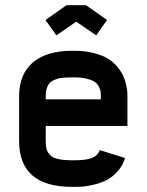

<svg xmlns="http://www.w3.org/2000/svg" viewBox="-20 -708 565 740"><path d="M267.6 -512.2Q308.6 -512.2 342 -503.4Q375.5 -494.6 396.2 -481.9Q417 -469.2 432.1 -450.7Q447.3 -432.1 454.6 -416.5Q461.9 -400.9 466.1 -381.8Q470.2 -362.8 470.7 -353.8Q471.2 -344.7 471.2 -335.4V-222.7H156.2V-164.6Q156.2 -146 159.2 -134.5Q162.1 -123 171.6 -111.8Q181.2 -100.6 202.4 -95.5Q223.6 -90.3 257.8 -90.3H267.6Q314.9 -90.3 336.4 -99.9Q357.9 -109.4 364.3 -129.4L461.9 -99.1Q453.1 -69.3 433.1 -47.4Q413.1 -25.4 391.8 -14.4Q370.6 -3.4 343.8 3.2Q316.9 9.8 300.5 11Q284.2 12.2 267.6 12.2H257.8Q53.7 12.2 53.7 -164.6V-335.4Q53.7 -445.3 138.7 -488.3Q186.5 -512.2 257.8 -512.2ZM257.8 -409.7Q232.4 -409.7 217 -407.7Q201.7 -405.8 186.3 -398.7Q170.9 -391.6 163.6 -376Q156.2 -360.4 156.2 -335.4V-325.2H368.7V-335.4Q368.7 -346.7 367.7 -354.7Q366.7 -362.8 361.1 -374Q355.5 -385.3 345.2 -392.3Q335 -399.4 315.2 -404.5Q295.4 -409.7 267.6 -409.7ZM311.5 -688 392.6 -630.9 350.6 -571.8 273.9 -624.5 197.3 -571.8 155.3 -630.9 236.3 -688Z"/></svg>

Font: Anka/Coder Condensed
Style: Bold
Weight: 700
Width: 4
Monospace: yes
Version: Version 001.100